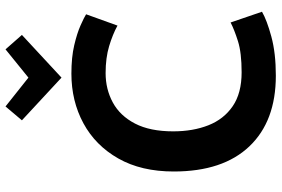

<svg xmlns="http://www.w3.org/2000/svg" viewBox="-178 -804 996 679"><g transform="rotate(-90 319.5 -464.0)"><path d="M392 14Q231 14 142 -79.5Q53 -173 53 -347Q53 -462 99 -543Q145 -624 223.5 -666.5Q302 -709 399 -709Q457 -709 499.5 -699Q542 -689 570 -676.5Q598 -664 609 -657L569 -546Q538 -563 496.5 -575.5Q455 -588 401 -588Q344 -588 297 -562.5Q250 -537 222.5 -484Q195 -431 195 -349Q195 -279 216.5 -224.5Q238 -170 284 -138.5Q330 -107 404 -107Q473 -107 514 -120Q555 -133 580 -146L618 -35Q589 -18 530.5 -2Q472 14 392 14ZM385 -744 234 -884 283 -942 385 -861 485 -942 536 -884Z"/></g></svg>

Font: Ubuntu Sans
Style: Bold
Weight: 700
Designer: Dalton Maag Ltd
Foundry: Dalton Maag Ltd
Version: Version 1.006; ttfautohint (v1.8.4.7-5d5b)